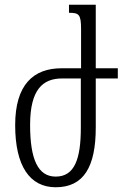

<svg xmlns="http://www.w3.org/2000/svg" viewBox="-20 -780 522 810"><path d="M322 -492H240C121 -492 44 -423 44 -252C44 -79 106 10 215 10C333 10 384 -76 384 -242V-449H477V-492H384V-760H271V-726C313 -726 322 -720 322 -657ZM242 -449H321V-241C321 -110 295 -35 215 -35C140 -35 107 -108 107 -253C107 -403 161 -449 242 -449Z"/></svg>

Font: Noto Serif Armenian ExtraCondensed
Style: Regular
Weight: 400
Width: 2
Designer: Monotype Design Team
Foundry: Monotype Imaging Inc.
Version: Version 2.008